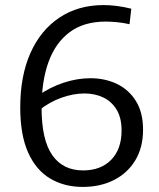

<svg xmlns="http://www.w3.org/2000/svg" viewBox="-20 -727 627 756"><path d="M131.7 -291.3 129 -350Q177 -383.7 230.3 -401.3Q283.7 -419 336 -419Q393.7 -419 440.5 -396.5Q487.3 -374 515.3 -329Q543.3 -284 543.3 -216.3Q543.3 -146.7 513 -96.2Q482.7 -45.7 429 -18.3Q375.3 9 306 9Q232.7 9 177.2 -24.2Q121.7 -57.3 90.7 -126.5Q59.7 -195.7 59.7 -303.7Q59.7 -428 99.8 -518.2Q140 -608.3 214 -657.7Q288 -707 387.7 -707Q439.7 -707 497 -692.7L490 -631.7Q464.7 -637.3 440.7 -639.7Q416.7 -642 396 -642Q310.7 -642 254.8 -600.7Q199 -559.3 171.3 -483.7Q143.7 -408 143.7 -303Q143.7 -176.7 185.7 -116.3Q227.7 -56 307 -56Q377 -56 417.8 -97.8Q458.7 -139.7 458.7 -213.3Q458.7 -263.3 439 -295.5Q419.3 -327.7 386.5 -343.3Q353.7 -359 312.3 -359Q268.7 -359 221.3 -342Q174 -325 131.7 -291.3Z"/></svg>

Font: Bitter Thin
Style: Regular
Weight: 100
Designer: Sol Matas, and Bitter project Authors
Foundry: Sol Matas
Version: Version 2.002